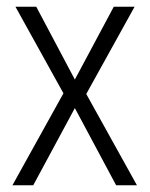

<svg xmlns="http://www.w3.org/2000/svg" viewBox="-20 -552 446 572"><path d="M169 -274 17 0H79L203 -230L326 0H388L237 -272L381 -532H319L203 -315L88 -532H26Z"/></svg>

Font: Noto Sans Display SemiCondensed Light
Style: Regular
Weight: 300
Width: 4
Designer: Monotype Design Team
Foundry: Monotype Imaging Inc.
Version: Version 1.900